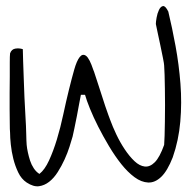

<svg xmlns="http://www.w3.org/2000/svg" viewBox="-20 -563 652 648"><path d="M14 -115Q13 -125 13 -146Q13 -167 12.5 -194Q12 -221 12.5 -249.5Q13 -278 13 -304V-352Q13 -374 14 -383Q19 -397 32 -399Q45 -401 57 -397Q57 -384 58 -359Q59 -334 60 -302Q61 -270 62.5 -235Q64 -200 66 -168.5Q68 -137 68.5 -111.5Q69 -86 70 -74Q71 -63 74 -49Q77 -35 81.5 -21Q86 -7 94 5Q102 17 113 24Q131 10 145.5 -21.5Q160 -53 172 -92.5Q184 -132 193.5 -176.5Q203 -221 212.5 -259.5Q222 -298 230.5 -328Q239 -358 249 -370.5Q259 -383 270.5 -374.5Q282 -366 295 -327Q297 -323 301 -310Q305 -297 311 -279.5Q317 -262 323 -242.5Q329 -223 335 -205.5Q341 -188 345.5 -175.5Q350 -163 352 -158Q360 -136 372.5 -109.5Q385 -83 401 -59Q417 -35 434 -19Q451 -3 468.5 -1Q486 1 502.5 -15.5Q519 -32 534 -74Q535 -84 535.5 -104.5Q536 -125 536.5 -152Q537 -179 537 -208Q537 -237 536.5 -263.5Q536 -290 535.5 -310.5Q535 -331 534 -342Q534 -347 530 -367Q526 -387 521 -411Q516 -435 511.5 -455.5Q507 -476 506 -482Q506 -489 508.5 -503.5Q511 -518 516.5 -529.5Q522 -541 530 -542.5Q538 -544 548 -524Q561 -470 572.5 -407.5Q584 -345 589 -280.5Q594 -216 588.5 -152.5Q583 -89 563 -32Q545 14 524 34Q503 54 480 53Q457 52 434 35Q411 18 389.5 -9Q368 -36 348 -69.5Q328 -103 311.5 -135.5Q295 -168 283.5 -196.5Q272 -225 267 -243H253Q251 -235 247.5 -214.5Q244 -194 239.5 -171.5Q235 -149 231 -129.5Q227 -110 225 -102Q221 -88 214.5 -67.5Q208 -47 198 -25Q188 -3 175 17.5Q162 38 146 50.5Q130 63 111.5 65.5Q93 68 70 53Q52 41 41.5 19Q31 -3 25 -27Q19 -51 16.5 -75Q14 -99 14 -115Z"/></svg>

Font: Liu Jian Mao Cao
Style: Regular
Weight: 400
Designer: ZhongQi
Foundry: ZhongQi
Version: Version 1.001